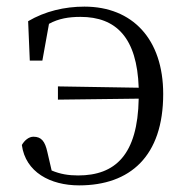

<svg xmlns="http://www.w3.org/2000/svg" viewBox="-20 -546 562 580"><path d="M155 -245 399 -248C396 -78 328 -16 216 -16C187 -16 162 -20 136 -31L123 -87C116 -119 105 -133 81 -133C67 -133 54 -122 46 -108C57 -26 132 14 219 14C373 14 473 -74 473 -262C473 -428 380 -526 235 -526C175 -526 116 -512 65 -482L70 -363H108L128 -474C157 -490 188 -495 223 -495C331 -495 394 -432 399 -281L155 -285Z"/></svg>

Font: Noto Serif TC Light
Style: Regular
Weight: 300
Designer: Ryoko NISHIZUKA 西塚涼子 (kana & ideographs); Frank Grießhammer (Latin, Greek & Cyrillic); Wenlong ZHANG 张文龙 (bopomofo); San
Foundry: Adobe
Version: Version 2.001;hotconv 1.1.0;makeotfexe 2.6.0